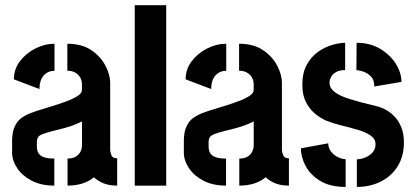

<svg xmlns="http://www.w3.org/2000/svg" viewBox="-20 -733 1635 758"><path d="M194.4 -0.2Q142.3 -0.2 104.9 -19.8Q67.5 -39.4 47.7 -69.5Q27.8 -99.5 27.8 -129.9V-180Q27.8 -191.3 30.5 -208.6Q33.2 -225.9 44.1 -244.9Q55 -263.8 80.9 -277.3Q96.9 -286.1 124.3 -294.9Q151.8 -303.7 182.4 -312.9Q213 -322.1 240.6 -332.3Q268.3 -342.5 285.9 -353.8Q303.5 -365 303.5 -377.8V-399.5Q303.5 -415.8 296.3 -427.8Q289 -439.8 276.3 -446.8Q263.6 -453.8 245.9 -453.8V-560.3Q303.1 -560.3 340.4 -535Q377.8 -509.7 396.4 -473.6Q415 -437.5 415 -406.4V-140.4Q415 -134.4 419.5 -121.2Q424 -108 442.6 -108V-0.2Q411.2 -0.2 388.8 -9.3Q366.4 -18.3 350.7 -33.3Q331.7 -16.8 305 -8.5Q278.3 -0.2 246.7 -0.2V-107Q266.2 -107 278.6 -114.2Q291 -121.4 297.4 -133.7Q303.7 -145.9 303.7 -160.3V-253.9Q286.2 -244.2 261.8 -235.9Q237.4 -227.6 211.6 -221.5Q185.8 -215.5 166 -209.6Q146.3 -203.7 138.2 -198.7Q125.6 -191.7 125.6 -172.6V-153.9Q125.7 -137.7 132.6 -127.3Q139.5 -116.9 154.7 -112Q169.8 -107 194.4 -107ZM135.8 -381.5 34.8 -419.8Q34.8 -460 58.9 -491.5Q82.9 -523.1 119.8 -541.7Q156.8 -560.3 195.2 -560.3V-453.5Q177.9 -453.5 164.5 -445.2Q151 -437 143.4 -421.2Q135.8 -405.4 135.8 -381.5Z M512 0V-712.6H636.2V0Z M872.4 -0.2Q820.3 -0.2 782.9 -19.8Q745.5 -39.4 725.7 -69.5Q705.8 -99.5 705.8 -129.9V-180Q705.8 -191.3 708.5 -208.6Q711.2 -225.9 722.1 -244.9Q733 -263.8 758.9 -277.3Q774.9 -286.1 802.3 -294.9Q829.8 -303.7 860.4 -312.9Q891 -322.1 918.6 -332.3Q946.3 -342.5 963.9 -353.8Q981.5 -365 981.5 -377.8V-399.5Q981.5 -415.8 974.3 -427.8Q967 -439.8 954.3 -446.8Q941.6 -453.8 923.9 -453.8V-560.3Q981.1 -560.3 1018.4 -535Q1055.8 -509.7 1074.4 -473.6Q1093 -437.5 1093 -406.4V-140.4Q1093 -134.4 1097.5 -121.2Q1102 -108 1120.6 -108V-0.2Q1089.2 -0.2 1066.8 -9.3Q1044.4 -18.3 1028.7 -33.3Q1009.7 -16.8 983 -8.5Q956.3 -0.2 924.7 -0.2V-107Q944.2 -107 956.6 -114.2Q969 -121.4 975.4 -133.7Q981.7 -145.9 981.7 -160.3V-253.9Q964.2 -244.2 939.8 -235.9Q915.4 -227.6 889.6 -221.5Q863.8 -215.5 844 -209.6Q824.3 -203.7 816.2 -198.7Q803.6 -191.7 803.6 -172.6V-153.9Q803.7 -137.7 810.6 -127.3Q817.5 -116.9 832.7 -112Q847.8 -107 872.4 -107ZM813.8 -381.5 712.8 -419.8Q712.8 -460 736.9 -491.5Q760.9 -523.1 797.8 -541.7Q834.8 -560.3 873.2 -560.3V-453.5Q855.9 -453.5 842.5 -445.2Q829 -437 821.4 -421.2Q813.8 -405.4 813.8 -381.5Z M1388.8 5V-104.1Q1403.7 -104.1 1420.9 -110.7Q1438.1 -117.3 1450.3 -130.6Q1462.5 -143.8 1462.5 -163.5Q1462.5 -184.7 1442.9 -198Q1423.3 -211.4 1393 -220.4Q1362.8 -229.3 1329.4 -237.4Q1296 -245.5 1268.6 -256.3Q1247.9 -265.2 1226 -282.4Q1204.1 -299.6 1188.9 -327.9Q1173.6 -356.2 1173.6 -398.2Q1173.6 -446.3 1191.5 -478.1Q1209.3 -510 1236.5 -528.9Q1263.8 -547.8 1292.4 -555.9Q1321 -564 1342.6 -564V-456.3Q1319.6 -456.3 1305.9 -448Q1292.3 -439.7 1286.6 -428.3Q1280.9 -417 1280.9 -406.3Q1280.9 -386 1300 -370.6Q1319.1 -355.2 1359.6 -342.3Q1400.1 -329.4 1463.4 -314.6Q1481.9 -310.8 1501.2 -300.6Q1520.5 -290.5 1537.1 -273.5Q1553.6 -256.4 1564.1 -231Q1574.6 -205.7 1574.6 -170.8Q1574.6 -115.5 1549.6 -76Q1524.5 -36.4 1482.3 -15.7Q1440.1 5 1388.8 5ZM1344.6 5Q1283.6 5 1244.7 -18.5Q1205.8 -42.1 1186.9 -77.1Q1168 -112.1 1168 -147.3L1275.9 -167.3Q1275.9 -149.1 1286.5 -135Q1297.2 -120.9 1313.2 -113Q1329.1 -105.1 1344.6 -104.3ZM1457.7 -391.5Q1457.7 -418.8 1443.3 -432.3Q1428.9 -445.9 1412 -451Q1395.1 -456.1 1387 -456.1L1387.8 -564Q1440.9 -564 1480.6 -540.4Q1520.4 -516.7 1542.6 -481.4Q1564.8 -446.1 1564.8 -409.6Z"/></svg>

Font: Stick No Bills ExtraLight
Style: Regular
Weight: 200
Designer: Kosala Senevirathne, Siva Puranthara, Lasantha Premarathna, Tharique Azeez
Foundry: mooniak
Version: Version 2.000